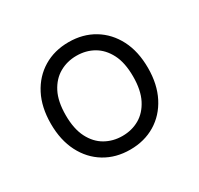

<svg xmlns="http://www.w3.org/2000/svg" viewBox="-117 -650 834 805"><g transform="rotate(-30 300.0 -248.0)"><path d="M300 12Q231 12 178 -20Q125 -52 95 -110.5Q65 -169 65 -248Q65 -328 95 -386Q125 -444 178 -476Q231 -508 300 -508Q369 -508 422 -476Q475 -444 505 -386Q535 -328 535 -248Q535 -169 505 -110.5Q475 -52 422 -20Q369 12 300 12ZM300 -54Q346 -54 382.5 -75Q419 -96 441 -139Q463 -182 463 -248Q463 -315 441 -357.5Q419 -400 382.5 -421Q346 -442 300 -442Q255 -442 218 -421Q181 -400 159 -357.5Q137 -315 137 -248Q137 -182 159 -139Q181 -96 218 -75Q255 -54 300 -54Z"/></g></svg>

Font: DM Mono Light
Style: Regular
Weight: 300
Designer: Colophon Foundry
Foundry: Colophon Foundry
Version: Version 1.000; ttfautohint (v1.8.2.53-6de2)